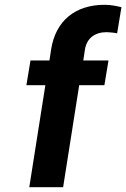

<svg xmlns="http://www.w3.org/2000/svg" viewBox="-20 -780 526 800"><path d="M90 -425H169L102 0H243L310 -425H415L432 -528H327L334 -574C342 -622 376 -646 425 -646C442 -645 456 -644 468 -641L486 -750C465 -755 442 -760 416 -760C295 -760 212 -695 193 -574L186 -528H107Z"/></svg>

Font: Asimov Pro
Style: BdObl
Weight: 700
Designer: Google
Version: Version 2.000980; 2014